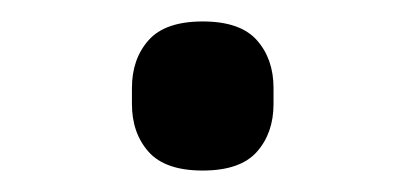

<svg xmlns="http://www.w3.org/2000/svg" viewBox="-20 -394 378 179"><path d="M169 -235Q134 -235 118.5 -252.5Q103 -270 103 -297V-312Q103 -339 118.5 -356.5Q134 -374 169 -374Q204 -374 219.5 -356.5Q235 -339 235 -312V-297Q235 -270 219.5 -252.5Q204 -235 169 -235Z"/></svg>

Font: IBM Plex Sans Thai Looped Text
Style: Regular
Weight: 450
Designer: Mike Abbink, Paul van der Laan, Pieter van Rosmalen, Ben Mitchell, Mark Frömberg
Foundry: Bold Monday
Version: Version 1.1